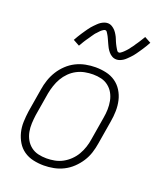

<svg xmlns="http://www.w3.org/2000/svg" viewBox="-140 -838 780 935"><g transform="rotate(20 250.0 -371.0)"><path d="M199 8Q171 8 144 2Q117 -4 95.5 -19Q74 -34 60.5 -56.5Q47 -79 40.5 -105Q34 -131 35 -159Q36 -187 40 -215L60 -335Q64 -361 72.5 -386Q81 -411 95 -433.5Q109 -456 129 -475Q149 -494 173 -506Q197 -518 223 -523Q249 -528 274 -528Q302 -528 329 -522Q356 -516 377.5 -501Q399 -486 413 -463.5Q427 -441 433 -415Q439 -389 438.5 -361Q438 -333 433 -305L413 -185Q409 -159 401 -134Q393 -109 378.5 -86.5Q364 -64 344 -45Q324 -26 300 -14Q276 -2 250 3Q224 8 199 8ZM200 -29Q220 -29 241.5 -33Q263 -37 282.5 -47.5Q302 -58 318.5 -74Q335 -90 346 -109Q357 -128 364 -149Q371 -170 374 -191L394 -311Q398 -333 398.5 -355Q399 -377 395 -398Q391 -419 381 -437Q371 -455 354.5 -468Q338 -481 317.5 -486Q297 -491 274 -491Q254 -491 232.5 -487Q211 -483 191 -472.5Q171 -462 155 -446Q139 -430 128 -411Q117 -392 110 -371Q103 -350 99 -329L79 -209Q76 -187 75 -165Q74 -143 78 -122Q82 -101 92 -83Q102 -65 118.5 -52Q135 -39 156 -34Q177 -29 200 -29ZM355 -598Q349 -598 343 -599.5Q337 -601 332 -604Q327 -607 322.5 -610.5Q318 -614 314.5 -618.5Q311 -623 307.5 -627.5Q304 -632 301.5 -637Q299 -642 296.5 -647Q294 -652 291.5 -657.5Q289 -663 286.5 -668.5Q284 -674 281.5 -679.5Q279 -685 276.5 -690Q274 -695 271 -699.5Q268 -704 265 -709Q262 -714 256 -714Q252 -714 248 -711.5Q244 -709 240.5 -706.5Q237 -704 233.5 -700.5Q230 -697 226 -692.5Q222 -688 220.5 -686.5Q219 -685 216.5 -682.5Q214 -680 212 -677Q210 -674 207.5 -670.5Q205 -667 202.5 -663.5Q200 -660 197.5 -656Q195 -652 192 -648Q189 -644 186 -639.5Q183 -635 180 -630.5Q177 -626 174 -621Q171 -616 168 -610.5Q165 -605 161 -599L128 -617Q134 -628 140 -638Q146 -648 152 -657Q158 -666 163.5 -674Q169 -682 174 -689Q179 -696 184 -702Q189 -708 194 -713Q199 -718 206.5 -725.5Q214 -733 221.5 -738Q229 -743 238 -746.5Q247 -750 256 -750Q262 -750 267.5 -748.5Q273 -747 278 -744Q283 -741 287.5 -737.5Q292 -734 296 -729.5Q300 -725 303 -720.5Q306 -716 309 -711Q312 -706 314.5 -701Q317 -696 319 -690.5Q321 -685 323.5 -679.5Q326 -674 328.5 -668.5Q331 -663 334 -658Q337 -653 339.5 -648.5Q342 -644 345.5 -639Q349 -634 355 -634Q359 -634 362.5 -636.5Q366 -639 369.5 -641.5Q373 -644 376.5 -647.5Q380 -651 384.5 -655.5Q389 -660 390 -661.5Q391 -663 393.5 -665.5Q396 -668 398 -671Q400 -674 402.5 -677.5Q405 -681 408 -684.5Q411 -688 413.5 -692Q416 -696 418.5 -700Q421 -704 424.5 -708.5Q428 -713 430.5 -717.5Q433 -722 436.5 -727Q440 -732 443 -737.5Q446 -743 450 -749L483 -731Q477 -720 471 -710Q465 -700 459 -691Q453 -682 447.5 -674Q442 -666 437 -659Q432 -652 427 -646Q422 -640 417 -635Q412 -630 404.5 -622.5Q397 -615 389.5 -610Q382 -605 373 -601.5Q364 -598 355 -598Z"/></g></svg>

Font: Iosevka Extralight
Style: Italic
Weight: 200
Italic angle: -9°
Monospace: yes
Designer: Belleve Invis
Foundry: Belleve Invis
Version: Version 32.5.0; ttfautohint (v1.8.4)